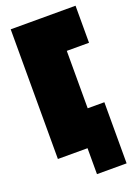

<svg xmlns="http://www.w3.org/2000/svg" viewBox="-158 -767 705 974"><g transform="rotate(-20 195.0 -280.0)"><path d="M30 0V-700H380V-500H260V-190H350V140H190V0Z"/></g></svg>

Font: Tektur Condensed Black
Style: Regular
Weight: 900
Width: 3
Designer: Adam Jagosz
Foundry: Adam Jagosz
Version: Version 1.005;gftools[0.9.30]